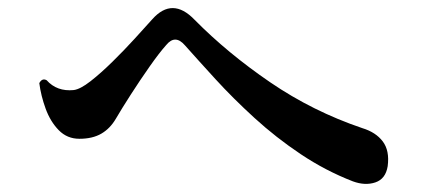

<svg xmlns="http://www.w3.org/2000/svg" viewBox="-20 -596 1040 469"><path d="M842 -153Q775 -179 714.5 -219.5Q654 -260 601.5 -308Q549 -356 506.5 -402.5Q464 -449 432 -485Q408 -513 386 -486Q369 -467 345.5 -433.5Q322 -400 299.5 -365Q277 -330 263 -306Q249 -282 227.5 -269.5Q206 -257 174 -257Q144 -257 123.5 -278Q103 -299 91.5 -330.5Q80 -362 76 -393Q83 -406 94 -400Q119 -372 160 -376Q176 -378 201 -397.5Q226 -417 254.5 -445Q283 -473 309 -501.5Q335 -530 352 -549Q401 -604 455 -548Q536 -466 640 -395Q744 -324 865 -283Q898 -273 915 -250.5Q932 -228 927 -190Q922 -159 897 -150.5Q872 -142 842 -153Z"/></svg>

Font: Zen Old Mincho Black
Style: Regular
Weight: 900
Designer: Yoshimichi Ohira
Foundry: Positype
Version: Version 1.001